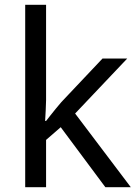

<svg xmlns="http://www.w3.org/2000/svg" viewBox="-20 -780 574 800"><path d="M172 -363Q172 -347 170.5 -321Q169 -295 168 -276H172Q178 -284 190 -299Q202 -314 214.5 -329.5Q227 -345 236 -355L407 -536H510L293 -307L525 0H419L233 -250L172 -197V0H85V-760H172Z"/></svg>

Font: utelugu05
Style: Book
Weight: 400
Designer: Jelle Bosma - Monotype Design Team
Foundry: Monotype Imaging Inc.
Version: Version 2.003